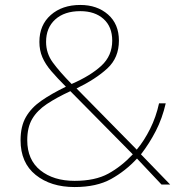

<svg xmlns="http://www.w3.org/2000/svg" viewBox="-20 -745 742 775"><path d="M304 -725Q372 -725 416 -686.5Q460 -648 460 -581Q460 -512 413.5 -469Q367 -426 289 -388L532 -141Q562 -177 586 -225Q610 -273 622 -328H649Q635 -267 609 -216.5Q583 -166 549 -122L667 0H632L533 -105Q487 -55 428.5 -22.5Q370 10 281 10Q185 10 124 -39Q63 -88 63 -179Q63 -235 84.5 -272.5Q106 -310 147 -338.5Q188 -367 246 -395Q211 -430 187 -458Q163 -486 151 -514Q139 -542 139 -576Q139 -644 185 -684.5Q231 -725 304 -725ZM304 -700Q240 -700 203 -666.5Q166 -633 166 -576Q166 -530 193 -493Q220 -456 269 -406Q345 -439 389 -479.5Q433 -520 433 -581Q433 -637 398 -668.5Q363 -700 304 -700ZM264 -377Q208 -351 169 -325Q130 -299 110 -265Q90 -231 90 -179Q90 -100 143 -57.5Q196 -15 281 -15Q364 -15 417 -44Q470 -73 516 -122Z"/></svg>

Font: Noto Sans Bengali UI Thin
Style: Regular
Weight: 100
Designer: Jelle Bosma - Monotype Design Team
Foundry: Monotype Imaging Inc.
Version: Version 2.003; ttfautohint (v1.8.4.7-5d5b)